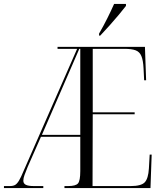

<svg xmlns="http://www.w3.org/2000/svg" viewBox="-21 -951 825 971"><path d="M-1 0V-10H28Q45 -10 55 -15.5Q65 -21 75 -37.5Q85 -54 99 -88L369 -704H270V-714H712L718 -545H708L705 -605Q703 -646 694 -667.5Q685 -689 665 -696.5Q645 -704 608 -704H448V-383H660V-373H448L447 -10H640Q693 -10 711 -29Q729 -48 732 -99L736 -169H746L740 0H305V-10H323Q362 -10 373.5 -23.5Q385 -37 385 -86V-259H186L119 -107Q109 -82 103 -66Q97 -50 97 -37Q97 -23 109.5 -16.5Q122 -10 151 -10H198V0ZM191 -269H385V-704H380ZM480 -781Q502 -819 521.5 -858Q541 -897 556 -931H616V-921Q603 -904 580.5 -877Q558 -850 532.5 -821.5Q507 -793 486 -771H480Z"/></svg>

Font: Noto Serif Display Condensed Light
Style: Regular
Weight: 300
Width: 3
Designer: Monotype Design Team
Foundry: Monotype Imaging Inc.
Version: Version 2.009